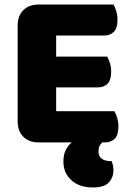

<svg xmlns="http://www.w3.org/2000/svg" viewBox="-20 -626 581 848"><path d="M151 3Q108 3 83 -22Q58 -47 58 -90V-513Q58 -556 83 -581Q108 -606 151 -606H481Q488 -595 493.5 -577Q499 -559 499 -539Q499 -501 482.5 -485Q466 -469 439 -469H228V-376H453Q460 -365 465.5 -347.5Q471 -330 471 -310Q471 -272 455 -256Q439 -240 412 -240H228V-135H485Q492 -124 497.5 -106Q503 -88 503 -68Q503 -30 487.5 -14Q472 2 446 3H431Q424 11 419.5 19.5Q415 28 415 43Q415 86 474 86Q477 95 479 105Q481 115 481 128Q481 157 461 179.5Q441 202 389 202Q362 202 338.5 194.5Q315 187 297.5 172Q280 157 270 136Q260 115 260 88Q260 55 271.5 34.5Q283 14 297 3Z"/></svg>

Font: Baloo Bhai
Style: Regular
Weight: 400
Designer: Supriya Tembe, Noopur Datye and Ek Type
Foundry: Ek Type
Version: Version 1.100;PS 1.000;hotconv 1.0.88;makeotf.lib2.5.647800;